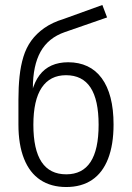

<svg xmlns="http://www.w3.org/2000/svg" viewBox="-20 -743 531 771"><path d="M246 8Q185 8 142 -20.5Q99 -49 76.5 -105.5Q54 -162 54 -243V-343Q54 -393 58.5 -436Q63 -479 74 -515Q85 -551 105.5 -579.5Q126 -608 158 -630.5Q190 -653 236 -667L391 -723L410 -673L240 -614Q174 -591 143 -535.5Q112 -480 112 -389V-375H108Q119 -415 138.5 -441Q158 -467 187 -480Q216 -493 254 -493Q297 -493 331 -477Q365 -461 388.5 -429Q412 -397 424 -350.5Q436 -304 436 -243Q436 -162 414 -105.5Q392 -49 349.5 -20.5Q307 8 246 8ZM246 -43Q311 -43 343.5 -92.5Q376 -142 376 -242Q376 -342 343.5 -391.5Q311 -441 245 -441Q181 -441 147.5 -391Q114 -341 114 -242Q114 -142 147 -92.5Q180 -43 246 -43Z"/></svg>

Font: Nunito Sans 10pt Condensed Light
Style: Regular
Weight: 300
Width: 3
Designer: Vernon Adams
Foundry: Vernon Adams
Version: Version 3.101;gftools[0.9.27]